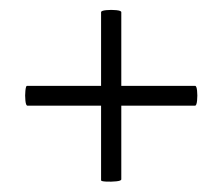

<svg xmlns="http://www.w3.org/2000/svg" viewBox="-20 -378 438 378"><path d="M34 -170Q31 -170 30 -180Q29 -190 30 -199.5Q31 -209 33 -209H364Q367 -209 368 -199.5Q369 -190 368 -180Q367 -170 364 -170ZM218.8 -25Q218.8 -22 208.9 -21Q199 -20 189 -20.5Q179 -21 179 -23V-354Q179 -357 189 -358Q199 -359 208.9 -358Q218.8 -357 218.8 -354Z"/></svg>

Font: Cormorant Infant Light
Style: Italic
Weight: 300
Italic angle: -10°
Designer: Christian Thalmann (Catharsis Fonts)
Foundry: Catharsis Fonts
Version: Version 4.001